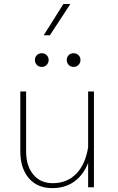

<svg xmlns="http://www.w3.org/2000/svg" viewBox="-20 -945 595 969"><path d="M299.8 -924.8 200.7 -767.1H231.9L335 -924.8ZM156.2 -642.1Q156.2 -627.9 165.8 -617.7Q175.3 -607.4 190.4 -607.4Q206.1 -607.4 215.8 -617.7Q225.6 -627.9 225.6 -642.1Q225.6 -656.2 215.8 -666.3Q206.1 -676.3 190.4 -676.3Q175.3 -676.3 165.8 -666.3Q156.2 -656.2 156.2 -642.1ZM316.9 -642.1Q316.9 -627.9 326.4 -617.7Q335.9 -607.4 351.1 -607.4Q366.7 -607.4 376.5 -617.7Q386.2 -627.9 386.2 -642.1Q386.2 -656.2 376.5 -666.3Q366.7 -676.3 351.1 -676.3Q335.9 -676.3 326.4 -666.3Q316.9 -656.2 316.9 -642.1ZM454.1 -483.4H424.8V-151.4V0H454.1ZM82.5 -181.2Q82.5 -96.7 125.2 -46.1Q168 4.4 244.1 4.4Q325.7 4.4 377.4 -47.9Q429.2 -100.1 444.3 -197.8L424.8 -202.1Q411.1 -115.2 364.7 -67.9Q318.4 -20.5 246.1 -20.5Q183.6 -20.5 147.7 -64.5Q111.8 -108.4 111.8 -180.2V-483.4H82.5Z"/></svg>

Font: Estedad VF
Style: Regular
Weight: 100
Designer: Amin Abedi
Version: Version 7.3